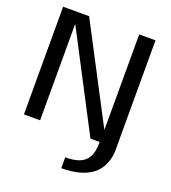

<svg xmlns="http://www.w3.org/2000/svg" viewBox="-158 -791 1006 1131"><g transform="rotate(20 344.5 -226.0)"><path d="M357 222.5Q418.5 222.5 467.8 209.5Q517 196.5 551.5 169.5Q586 142.5 604 100Q622 57.5 622 0H517Q517 34.5 510.5 63Q504 91.5 486.8 112Q469.5 132.5 438.2 143.5Q407 154.5 357 154.5ZM42 0H143.5V-601H145.5L459 0H621V-675H519L518.5 -79H517L205 -675H42Z"/></g></svg>

Font: Anybody Thin
Style: Regular
Weight: 400
Version: Version 1.113;gftools[0.9.25]